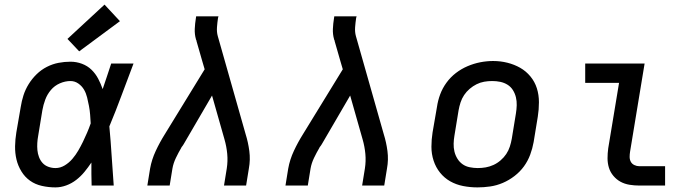

<svg xmlns="http://www.w3.org/2000/svg" viewBox="-20 -806 3040 834"><path d="M221 8Q191 8 162 1.5Q133 -5 110.5 -21Q88 -37 73 -61.5Q58 -86 51.5 -113.5Q45 -141 45.5 -171Q46 -201 51 -231L70 -341Q74 -367 82 -392Q90 -417 104.5 -440.5Q119 -464 139 -483.5Q159 -503 183.5 -515.5Q208 -528 234 -533Q260 -538 286 -538Q312 -538 336 -529Q360 -520 377.5 -503Q395 -486 406.5 -464Q418 -442 426 -419Q435 -446 444.5 -474Q454 -502 463 -530H560Q534 -462 508.5 -393Q483 -324 455 -257Q461 -193 465 -128.5Q469 -64 474 0H378Q377 -25 377 -50Q377 -75 377 -100Q363 -79 347 -59.5Q331 -40 311 -24.5Q291 -9 267.5 -0.5Q244 8 221 8ZM221 -76Q242 -76 261 -87.5Q280 -99 294.5 -116Q309 -133 320 -152Q331 -171 340.5 -190.5Q350 -210 358.5 -230Q367 -250 374 -270Q373 -289 371.5 -308Q370 -327 366.5 -345.5Q363 -364 358.5 -382.5Q354 -401 345 -416.5Q336 -432 320.5 -443Q305 -454 286 -454Q263 -454 240 -444Q217 -434 201 -415Q185 -396 176.5 -373Q168 -350 164 -327L146 -217Q143 -201 142 -185Q141 -169 142.5 -153.5Q144 -138 149.5 -123.5Q155 -109 165 -98Q175 -87 190 -81.5Q205 -76 221 -76ZM324 -583 273 -637 434 -786 501 -714Z M620 0 632 -74Q639 -113 656.5 -150.5Q674 -188 696 -223L869 -505L859 -539L834 -626Q834 -629 833 -631Q832 -633 831 -635Q831 -635 831 -635Q831 -635 831 -636Q825 -657 826 -680.5Q827 -704 831 -728L832 -735H929L927 -728Q924 -708 922.5 -687.5Q921 -667 926 -649L1047 -223Q1058 -188 1063 -150Q1068 -112 1061 -74L1049 0H953L965 -74Q970 -106 967 -138Q964 -170 955 -201L901 -391L778 -180Q776 -177 773.5 -173Q771 -169 768 -166V-165Q755 -143 744 -120Q733 -97 729 -74L717 0Z M1220 0 1232 -74Q1239 -113 1256.5 -150.5Q1274 -188 1296 -223L1469 -505L1459 -539L1434 -626Q1434 -629 1433 -631Q1432 -633 1431 -635Q1431 -635 1431 -635Q1431 -635 1431 -636Q1425 -657 1426 -680.5Q1427 -704 1431 -728L1432 -735H1529L1527 -728Q1524 -708 1522.5 -687.5Q1521 -667 1526 -649L1647 -223Q1658 -188 1663 -150Q1668 -112 1661 -74L1649 0H1553L1565 -74Q1570 -106 1567 -138Q1564 -170 1555 -201L1501 -391L1378 -180Q1376 -177 1373.5 -173Q1371 -169 1368 -166V-165Q1355 -143 1344 -120Q1333 -97 1329 -74L1317 0Z M2054 8Q2022 8 1991.5 2Q1961 -4 1935.5 -18.5Q1910 -33 1891.5 -56Q1873 -79 1863.5 -108Q1854 -137 1854 -168.5Q1854 -200 1859 -231L1878 -341Q1882 -369 1892 -396Q1902 -423 1919.5 -447Q1937 -471 1960.5 -489Q1984 -507 2011 -518.5Q2038 -530 2066 -535.5Q2094 -541 2122 -541Q2154 -541 2184 -533.5Q2214 -526 2239.5 -511.5Q2265 -497 2284 -474Q2303 -451 2312 -422.5Q2321 -394 2321 -362Q2321 -330 2316 -299L2298 -189Q2293 -161 2283 -134Q2273 -107 2256 -83.5Q2239 -60 2215 -41.5Q2191 -23 2164 -11.5Q2137 0 2109 4Q2081 8 2054 8ZM2055 -76Q2073 -76 2090 -79Q2107 -82 2123.5 -89.5Q2140 -97 2154.5 -109.5Q2169 -122 2179 -137Q2189 -152 2194.5 -169Q2200 -186 2203 -203L2221 -313Q2224 -331 2224.5 -349Q2225 -367 2221 -383.5Q2217 -400 2208 -414.5Q2199 -429 2184.5 -438Q2170 -447 2153 -450.5Q2136 -454 2118 -454Q2100 -454 2083 -451Q2066 -448 2050 -440Q2034 -432 2020 -420Q2006 -408 1996 -393Q1986 -378 1980.5 -361Q1975 -344 1972 -327L1954 -217Q1951 -200 1950.5 -182Q1950 -164 1954 -147.5Q1958 -131 1967 -116.5Q1976 -102 1989.5 -92.5Q2003 -83 2020.5 -79.5Q2038 -76 2055 -76Z M2757 0Q2735 0 2714 -3.5Q2693 -7 2675.5 -16.5Q2658 -26 2644.5 -42Q2631 -58 2625 -77.5Q2619 -97 2619 -118.5Q2619 -140 2622 -162L2669 -446H2522V-530H2780L2717 -148Q2715 -136 2715 -124.5Q2715 -113 2720 -103.5Q2725 -94 2735.5 -89Q2746 -84 2757 -84H2869V0Z"/></svg>

Font: Iosevka Curly Medium Extended
Style: Italic
Weight: 500
Width: 7
Italic angle: -9°
Monospace: yes
Designer: Belleve Invis
Foundry: Belleve Invis
Version: Version 11.1.0; ttfautohint (v1.8.3)